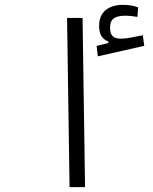

<svg xmlns="http://www.w3.org/2000/svg" viewBox="-20 -767 626 787"><path d="M265.1 0H328.6L318.4 -693.4H254.9ZM380.9 -536.1 571.3 -579.1 565.4 -622.6C535.2 -616.7 499.5 -608.4 478 -608.4C444.8 -608.4 431.2 -620.1 431.2 -654.8C431.2 -686.5 447.3 -702.6 493.7 -702.6C511.2 -702.6 526.9 -700.2 543.5 -697.8L545.9 -737.3C527.3 -743.7 508.3 -747.1 484.4 -747.1C423.8 -747.1 386.2 -717.3 386.2 -661.1C386.2 -627 398.4 -606 424.3 -597.2V-590.8L376 -578.6Z"/></svg>

Font: Cascadia Mono NF Light
Style: Regular
Weight: 300
Monospace: yes
Designer: Aaron Bell
Foundry: Saja Typeworks
Version: Version 2404.023